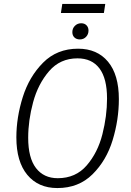

<svg xmlns="http://www.w3.org/2000/svg" viewBox="-20 -943 664 974"><path d="M583 -440Q583 -336 551.5 -232.5Q520 -129 449.5 -59Q379 11 271 11Q174 11 118.5 -56Q63 -123 63 -246Q63 -347 95.5 -450.5Q128 -554 198.5 -625Q269 -696 376 -696Q473 -696 528 -630Q583 -564 583 -440ZM123 -244Q123 -142 162.5 -90.5Q202 -39 273 -39Q364 -39 420 -104Q476 -169 499.5 -262Q523 -355 523 -443Q523 -545 484.5 -596Q446 -647 373 -647Q285 -647 229 -582Q173 -517 148 -424.5Q123 -332 123 -244ZM347 -780Q347 -799 360 -812Q373 -825 392 -825Q409 -825 419 -814.5Q429 -804 429 -788Q429 -769 416.5 -756Q404 -743 385 -743Q368 -743 357.5 -753Q347 -763 347 -780ZM507 -877H289L296 -923H514Z"/></svg>

Font: Fira Sans Condensed Light
Style: Italic
Weight: 300
Width: 3
Italic angle: -8°
Designer: Carrois Corporate & Edenspiekermann AG
Foundry: Carrois Corporate GbR & Edenspiekermann AG
Version: Version 4.203